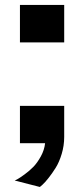

<svg xmlns="http://www.w3.org/2000/svg" viewBox="-20 -575 338 771"><path d="M60.1 -404.8V-555.2H237.8V-404.8ZM237.8 -149.9V-24.9Q237.8 9.8 227.8 43Q217.8 76.2 203.4 99.1Q189 122.1 174.6 140.1Q160.2 158.2 150.4 167L140.1 175.8L39.1 149.9Q43.5 147.9 51.3 143.8Q59.1 139.6 78.9 125.2Q98.6 110.8 114.3 94.7Q129.9 78.6 144 53Q158.2 27.3 161.1 0H60.1V-149.9Z"/></svg>

Font: Sporting Grotesque
Style: Bold
Weight: 700
Designer: Lucas LE BIHAN
Foundry: Lucas LE BIHAN
Version: Version 2.002;PS 2.2;hotconv 1.0.88;makeotf.lib2.5.647800